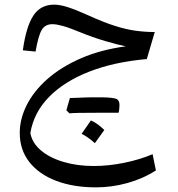

<svg xmlns="http://www.w3.org/2000/svg" viewBox="-20 -454 763 825"><path d="M330.6 121.1 370.6 63.5Q397 74.2 428.2 104.5L387.7 161.1Q355.5 132.8 330.6 121.1ZM431.6 30.3Q287.6 30.3 278.8 33.2L265.1 20Q269 5.9 272.9 -7.1Q276.9 -20 280.3 -32.7Q454.6 -41 480.5 -28.8Q494.1 -22.5 493.4 -1Q492.7 20.5 489.7 30.3ZM78.1 -237.8Q92.3 -339.8 123.3 -387Q154.3 -434.1 212.9 -434.1Q237.3 -434.1 271 -423.3Q304.7 -412.6 361.3 -387.2Q424.8 -358.4 473.1 -343Q521.5 -327.6 562.5 -322Q603.5 -316.4 645 -316.4L610.8 -200.2Q470.2 -188 363 -146Q255.9 -104 190.4 -37.1Q125 29.8 110.4 117.7Q118.2 160.6 156.2 192.6Q194.3 224.6 253.4 241.9Q312.5 259.3 382.3 259.3Q445.8 259.3 513.4 245.6Q581.1 231.9 635.7 208.5L649.9 278.3Q594.2 314 527.3 332.5Q460.4 351.1 392.6 351.1Q295.4 351.1 221.4 323Q147.5 294.9 106.2 242.4Q64.9 189.9 64.9 116.7Q64.9 56.6 95.2 -3.2Q125.5 -63 183.8 -114.5Q242.2 -166 326.9 -203.1Q411.6 -240.2 520.5 -254.9Q486.3 -261.7 432.1 -277.6Q377.9 -293.5 324.7 -315.4Q277.3 -335 249.8 -342.5Q222.2 -350.1 205.1 -350.1Q173.8 -350.1 159.2 -325.2Q144.5 -300.3 132.8 -232.4Z"/></svg>

Font: Pinar-DS2-FD Regular
Style: Regular
Weight: 400
Designer: Amin Abedi
Version: Version 2.000